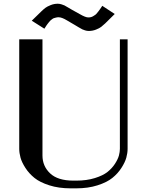

<svg xmlns="http://www.w3.org/2000/svg" viewBox="-20 -1003 790 1033"><path d="M339.8 -893.6Q312.5 -910.2 294.9 -910.2Q288.1 -910.2 281.2 -908.4Q274.4 -906.7 269.8 -905.3Q265.1 -903.8 259.5 -899.2Q253.9 -894.5 251.2 -892.6Q248.5 -890.6 243.2 -883.5Q237.8 -876.5 236.6 -875.2Q235.4 -874 229.7 -865.7Q224.1 -857.4 224.1 -856.9L218.8 -848.6L150.9 -891.6L203.1 -942.4Q215.3 -954.1 224.4 -960.9Q233.4 -967.8 252 -975.3Q270.5 -982.9 290.5 -982.9Q300.8 -982.9 310.8 -979.7Q320.8 -976.6 326.7 -973.9Q332.5 -971.2 346.4 -962.6Q360.4 -954.1 366.7 -950.7L409.7 -926.8Q439.9 -909.2 455.1 -909.2Q462.9 -909.2 469.5 -910.9Q476.1 -912.6 482.2 -916.5Q488.3 -920.4 492.7 -923.3Q497.1 -926.3 502.4 -933.1Q507.8 -939.9 510.3 -942.9Q512.7 -945.8 518.1 -953.6Q523.4 -961.4 524.9 -963.4L530.3 -971.7L597.2 -927.7L545.9 -877Q533.7 -865.7 524.4 -858.4Q515.1 -851.1 496.6 -843.8Q478 -836.4 457.5 -836.4Q447.8 -836.4 437.7 -839.6Q427.7 -842.8 423.1 -845Q418.5 -847.2 402.8 -856.4Q387.2 -865.7 382.3 -868.7ZM375 -31.2H390.6Q446.3 -31.2 490.2 -44.9Q534.2 -58.6 558.6 -78.1Q583 -97.7 598.9 -122.3Q614.7 -147 619.9 -166.5Q625 -186 625 -202.1V-791.5H666.5V-202.1Q666.5 -180.2 659.7 -155Q652.8 -129.9 633.3 -99.6Q613.8 -69.3 584.5 -45.7Q555.2 -22 504.6 -5.9Q454.1 10.3 390.6 10.3H359.4Q295.9 10.3 245.4 -5.9Q194.8 -22 165.5 -45.7Q136.2 -69.3 116.7 -99.6Q97.2 -129.9 90.3 -155Q83.5 -180.2 83.5 -202.1V-791.5H208.5V-166.5Q208.5 -108.9 249.8 -70.1Q291 -31.2 375 -31.2Z"/></svg>

Font: Resagnicto
Style: Bold
Weight: 700
Version: Version 0.9991